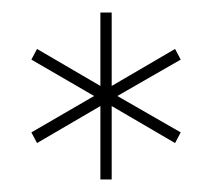

<svg xmlns="http://www.w3.org/2000/svg" viewBox="-20 -743 338 306"><path d="M140 -723V-606L39 -665L30 -648L130 -590L30 -532L39 -515L140 -574V-457H158V-574L259 -515L268 -532L167 -590L268 -648L259 -665L158 -606V-723Z"/></svg>

Font: Montserrat Thin
Style: Regular
Weight: 250
Designer: Julieta Ulanovsky
Foundry: Julieta Ulanovsky
Version: Version 4.000